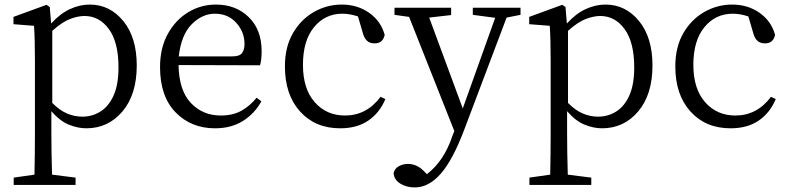

<svg xmlns="http://www.w3.org/2000/svg" viewBox="-20 -548 3458 841"><path d="M209 -413V-97Q242 -64 274.5 -50.5Q307 -37 341 -37Q384 -37 420 -59.5Q456 -82 477.5 -129.5Q499 -177 499 -253Q499 -363 457 -420.5Q415 -478 350 -478Q323 -478 288.5 -465.5Q254 -453 209 -413ZM198 -517 204 -445Q243 -488 286 -508Q329 -528 373 -528Q461 -528 520 -456Q579 -384 579 -261Q579 -134 516.5 -60Q454 14 358 14Q321 14 281.5 -2Q242 -18 205 -61V32Q205 119 208 217L311 230V262H40V230L131 217Q133 122 133 34V-282Q133 -378 129 -435L39 -442V-474L184 -527Z M763 -301H997Q1030 -301 1040.5 -316Q1051 -331 1051 -355Q1051 -408 1015 -448Q979 -488 921 -488Q866 -488 820 -442Q774 -396 763 -301ZM1119 -262 762 -263Q764 -152 816 -97Q868 -42 947 -42Q1000 -42 1037.5 -63Q1075 -84 1104 -120L1125 -104Q1094 -49 1043 -17.5Q992 14 922 14Q817 14 749 -56Q681 -126 681 -254Q681 -338 715 -399.5Q749 -461 804.5 -494.5Q860 -528 926 -528Q1013 -528 1069.5 -473Q1126 -418 1126 -324Q1126 -285 1119 -262Z M1647 -124 1668 -114Q1643 -54 1593.5 -20Q1544 14 1470 14Q1361 14 1294.5 -59.5Q1228 -133 1228 -257Q1228 -342 1263 -402.5Q1298 -463 1355 -495.5Q1412 -528 1477 -528Q1546 -528 1597.5 -491.5Q1649 -455 1665 -395Q1657 -358 1621 -358Q1599 -358 1587 -370Q1575 -382 1570 -401L1548 -476Q1512 -488 1480 -488Q1404 -488 1355.5 -429Q1307 -370 1307 -264Q1307 -159 1358.5 -100.5Q1410 -42 1491 -42Q1586 -42 1647 -124Z M2260 -514V-483L2199 -471L2015 16Q1964 152 1911 212.5Q1858 273 1797 273Q1760 273 1733 256Q1706 239 1704 210Q1709 190 1727 180Q1745 170 1767 170Q1809 170 1842 207L1850 215Q1925 157 1961 49L1970 26L1772 -474L1708 -483V-514H1956V-482L1860 -471L2007 -73L2149 -470L2051 -483V-514Z M2468 -413V-97Q2501 -64 2533.5 -50.5Q2566 -37 2600 -37Q2643 -37 2679 -59.5Q2715 -82 2736.5 -129.5Q2758 -177 2758 -253Q2758 -363 2716 -420.5Q2674 -478 2609 -478Q2582 -478 2547.5 -465.5Q2513 -453 2468 -413ZM2457 -517 2463 -445Q2502 -488 2545 -508Q2588 -528 2632 -528Q2720 -528 2779 -456Q2838 -384 2838 -261Q2838 -134 2775.5 -60Q2713 14 2617 14Q2580 14 2540.5 -2Q2501 -18 2464 -61V32Q2464 119 2467 217L2570 230V262H2299V230L2390 217Q2392 122 2392 34V-282Q2392 -378 2388 -435L2298 -442V-474L2443 -527Z M3357 -124 3378 -114Q3353 -54 3303.5 -20Q3254 14 3180 14Q3071 14 3004.5 -59.5Q2938 -133 2938 -257Q2938 -342 2973 -402.5Q3008 -463 3065 -495.5Q3122 -528 3187 -528Q3256 -528 3307.5 -491.5Q3359 -455 3375 -395Q3367 -358 3331 -358Q3309 -358 3297 -370Q3285 -382 3280 -401L3258 -476Q3222 -488 3190 -488Q3114 -488 3065.5 -429Q3017 -370 3017 -264Q3017 -159 3068.5 -100.5Q3120 -42 3201 -42Q3296 -42 3357 -124Z"/></svg>

Font: Han-Nom Khai
Style: Regular
Weight: 400
Version: Version 1.200;June 22, 2023;FontCreator 14.0.0.2814 64-bit